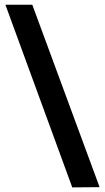

<svg xmlns="http://www.w3.org/2000/svg" viewBox="-20 -728 445 816"><path d="M287.1 68.4 403.3 67.4 117.2 -708H2.9Z"/></svg>

Font: Yaldevi Colombo
Style: Bold
Weight: 700
Designer: Sol Matas, Denzil Rajitha, Kosala Senevirathne and Pathum Egodawatta
Foundry: Mooniak
Version: Version 1.020 ; ttfautohint (v1.6)